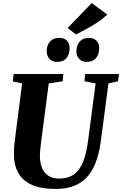

<svg xmlns="http://www.w3.org/2000/svg" viewBox="-20 -1228 800 1258"><path d="M690.5 -681.5 641 -306Q630 -222 606.5 -161.8Q583 -101.5 546.5 -63.8Q510 -26 460 -8Q410 10 346 10Q245 10 185 -18.8Q125 -47.5 98.2 -97.8Q71.5 -148 71.5 -211Q71.5 -230 71.8 -250.2Q72 -270.5 75 -292L125 -681.5L64 -694.5L69.5 -743H395L390.5 -695.5L299.5 -681.5L250 -304Q246.5 -275 244 -249Q241.5 -223 241.5 -204.5Q241.5 -163.5 254.5 -130.2Q267.5 -97 295.2 -77.5Q323 -58 366.5 -58Q427 -58 465.2 -86Q503.5 -114 525.2 -169.8Q547 -225.5 557.5 -309L606.5 -681.5L533.5 -695.5L538 -743H759.5L753.5 -695.5ZM352 -822.5Q322 -822.5 303.8 -842.8Q285.5 -863 286 -893.5Q286.5 -933 308.2 -956.5Q330 -980 367 -980Q402.5 -980 419.8 -960.2Q437 -940.5 436 -911.5Q436 -872 415.2 -847.2Q394.5 -822.5 352 -822.5ZM546 -822.5Q516.5 -822.5 498.2 -842.8Q480 -863 480.5 -893.5Q481.5 -933 503.2 -956.5Q525 -980 561.5 -980Q595.5 -980 613.2 -960.2Q631 -940.5 630 -911.5Q629.5 -872 608.8 -847.2Q588 -822.5 546 -822.5ZM478 -1002 423 -1044.5 581 -1208 683 -1132.5Q649 -1101 612 -1077.2Q575 -1053.5 540.5 -1035.2Q506 -1017 478 -1002Z"/></svg>

Font: Merriweather 36pt Black
Style: Italic
Weight: 900
Italic angle: -7.8°
Version: Version 2.101